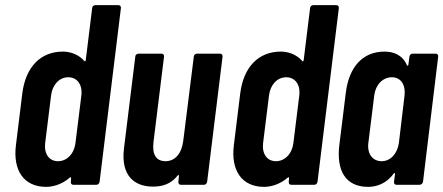

<svg xmlns="http://www.w3.org/2000/svg" viewBox="-20 -720 1727 748"><path d="M339 -688 314 -485C313 -481 310 -479 308 -483C284 -510 251 -519 225 -519C138 -519 80 -459 67 -357L42 -154C30 -57 72 8 160 8C185 8 221 -1 252 -28C255 -31 258 -29 257 -25L256 -12C255 -5 259 0 266 0H355C362 0 367 -5 368 -12L451 -688C452 -695 448 -700 441 -700H352C345 -700 339 -695 339 -688ZM206 -92C171 -92 151 -121 156 -163L179 -348C184 -390 211 -419 246 -419C281 -419 302 -390 297 -348L274 -163C269 -121 241 -92 206 -92Z M735 -499 694 -172C688 -122 662 -92 625 -92C589 -92 572 -117 578 -167L619 -499C620 -506 616 -511 609 -511H520C513 -511 507 -506 507 -499L463 -142C450 -35 504 7 576 7C613 7 646 -3 672 -36C675 -40 678 -38 677 -34L675 -12C674 -5 678 0 685 0H774C781 0 786 -5 787 -12L847 -499C848 -506 844 -511 837 -511H748C741 -511 735 -506 735 -499Z M1188 -688 1163 -485C1162 -481 1159 -479 1157 -483C1133 -510 1100 -519 1074 -519C987 -519 929 -459 916 -357L891 -154C879 -57 921 8 1009 8C1034 8 1070 -1 1101 -28C1104 -31 1107 -29 1106 -25L1105 -12C1104 -5 1108 0 1115 0H1204C1211 0 1216 -5 1217 -12L1300 -688C1301 -695 1297 -700 1290 -700H1201C1194 -700 1188 -695 1188 -688ZM1055 -92C1020 -92 1000 -121 1005 -163L1028 -348C1033 -390 1060 -419 1095 -419C1130 -419 1151 -390 1146 -348L1123 -163C1118 -121 1090 -92 1055 -92Z M1575 -499 1571 -468C1570 -463 1567 -462 1565 -467C1547 -507 1512 -519 1478 -519C1392 -519 1339 -458 1327 -357L1302 -155C1290 -57 1325 8 1414 8C1446 8 1485 -4 1513 -43C1516 -47 1519 -47 1519 -42L1515 -12C1514 -5 1518 0 1525 0H1614C1621 0 1627 -5 1628 -12L1687 -499C1688 -506 1684 -511 1677 -511H1588C1581 -511 1576 -506 1575 -499ZM1467 -92C1431 -92 1410 -121 1415 -163L1438 -348C1443 -390 1471 -419 1507 -419C1541 -419 1561 -390 1556 -348L1534 -163C1528 -121 1501 -92 1467 -92Z"/></svg>

Font: Barlow Condensed SemiBold
Style: Italic
Weight: 600
Width: 3
Italic angle: -7°
Designer: Jeremy Tribby
Foundry: Tribby Type
Version: Version 1.422;hotconv 1.0.109;makeotfexe 2.5.65596